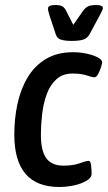

<svg xmlns="http://www.w3.org/2000/svg" viewBox="-20 -738 430 765"><path d="M216 7Q37 7 37 -202Q37 -265 49.5 -323.5Q62 -382 89.5 -428.5Q117 -475 162 -502.5Q207 -530 272 -530Q300 -530 326.5 -524Q353 -518 370 -509Q387 -500 387 -490Q387 -485 382.5 -470.5Q378 -456 371 -443Q364 -430 356 -430Q347 -430 325.5 -437.5Q304 -445 269 -445Q230 -445 205 -422.5Q180 -400 166.5 -363.5Q153 -327 148 -284Q143 -241 143 -200Q143 -137 164.5 -107.5Q186 -78 233 -78Q272 -78 297.5 -87.5Q323 -97 333 -97Q341 -97 343 -78.5Q345 -60 345 -46Q345 -30 325 -18Q305 -6 275.5 0.5Q246 7 216 7ZM363 -718Q390 -718 390 -706Q390 -699 376 -674L337 -602Q328 -585 311 -580Q294 -575 266 -575Q239 -575 223 -580Q207 -585 202 -602L178 -674Q171 -696 171 -703Q171 -718 199 -718Q220 -718 229 -712.5Q238 -707 245 -692L272 -639L309 -692Q319 -707 330.5 -712.5Q342 -718 363 -718Z"/></svg>

Font: Asap Condensed Condensed Medium
Style: Italic
Weight: 500
Width: 3
Italic angle: -6°
Designer: Pablo Cosgaya
Foundry: Omnibus-Type
Version: Version 3.001; ttfautohint (v1.8.4.7-5d5b)